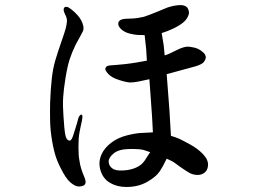

<svg xmlns="http://www.w3.org/2000/svg" viewBox="-20 -692 1040 766"><path d="M240 -664Q246 -666 254 -662Q264 -656 276.5 -644.5Q289 -633 297 -622Q305 -611 309.5 -598.5Q314 -586 313 -577Q313 -570 307 -560L281 -512Q267 -483 258 -455.5Q249 -428 241.5 -382Q234 -336 232 -303.5Q230 -271 233 -232Q234 -211 236.5 -184.5Q239 -158 242 -148Q245 -138 250 -134Q254 -131 258 -131Q262 -131 266 -137.5Q270 -144 275 -161Q280 -178 284.5 -191.5Q289 -205 291 -215Q293 -225 298 -230.5Q303 -236 305 -235Q307 -234 309 -229Q309 -223 307 -211Q300 -180 296.5 -160Q293 -140 293 -105Q293 -70 297 -51Q299 -35 304 -19Q309 -3 315 10.5Q321 24 321.5 32.5Q322 41 316.5 46Q311 51 297.5 52Q284 53 269 42Q250 30 231.5 -3.5Q213 -37 204 -63Q195 -89 188 -129Q181 -169 180 -206.5Q179 -244 180 -283Q182 -337 186.5 -377.5Q191 -418 200 -449Q209 -480 223.5 -521.5Q238 -563 242 -578Q246 -593 247 -606Q248 -619 241 -632Q234 -645 234 -653.5Q234 -662 240 -664ZM590 -164Q588 -191 588 -201.5Q588 -212 582 -292L576 -376Q554 -371 534 -367Q514 -363 500 -363Q486 -363 456 -372.5Q426 -382 413 -396Q400 -410 400 -416Q400 -421 404 -425.5Q408 -430 418 -431Q428 -432 444.5 -433Q461 -434 476.5 -436Q492 -438 521 -442L566 -450Q563 -490 563 -498L557 -552Q543 -552 530.5 -552.5Q518 -553 497.5 -558Q477 -563 463.5 -575.5Q450 -588 452 -600Q452 -605 457.5 -610Q463 -615 479 -617L506 -618Q529 -619 554 -625Q578 -633 602 -643L648 -662Q672 -670 694.5 -671.5Q717 -673 727 -662Q734 -652 734 -640Q733 -630 724.5 -617Q716 -604 695 -591Q674 -578 648 -568L625 -560Q631 -521 633 -512L637 -471Q650 -475 658 -479L689 -494Q709 -504 727 -506Q738 -506 755.5 -502Q773 -498 787 -486Q802 -475 801 -461Q800 -454 793.5 -445Q787 -436 762 -428L718 -416L645 -396Q654 -280 656 -252L662 -150Q680 -145 693.5 -139Q707 -133 738 -116Q769 -99 790 -77Q811 -55 810 -33Q809 -14 797 -4Q785 6 769 6Q750 6 734.5 -3Q719 -12 695 -29Q672 -47 662 -51L645 -59Q631 -29 616.5 -7.5Q602 14 566.5 34Q531 54 484 54Q447 54 419 37.5Q391 21 381 -12Q371 -45 385 -76Q396 -101 423 -122Q450 -143 488.5 -152.5Q527 -162 553 -162L590 -164ZM579 -85Q568 -89 553.5 -93.5Q539 -98 496.5 -97.5Q454 -97 433.5 -80Q413 -63 413.5 -47Q414 -31 427.5 -20.5Q441 -10 471 -12Q499 -13 522 -23Q545 -33 557 -51L579 -85Z"/></svg>

Font: ChillKai
Style: Regular
Weight: 400
Designer: ChillType
Foundry: 寒蝉字型
Version: Version 2.000